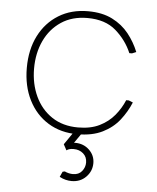

<svg xmlns="http://www.w3.org/2000/svg" viewBox="-51 -544 644 790"><g transform="rotate(5 271.0 -149.0)"><path d="M281 8Q212 8 160 -24Q108 -56 79 -113.5Q50 -171 50 -246Q50 -322 79 -379Q108 -436 160 -468Q212 -500 281 -500Q340 -500 381.5 -479Q423 -458 450 -424Q477 -390 493 -350L476 -343H465Q443 -395 399 -433.5Q355 -472 281 -472Q218 -472 173 -442Q128 -412 104 -361Q80 -310 80 -246Q80 -183 104 -131.5Q128 -80 173 -50Q218 -20 281 -20Q333 -20 369.5 -38Q406 -56 430.5 -85.5Q455 -115 469 -149H480L497 -142Q481 -103 454 -68.5Q427 -34 384.5 -13Q342 8 281 8ZM274 202Q262 202 249.5 199Q237 196 224 189L234 167L243 165Q251 169 260 171Q269 173 277 173Q301 173 314 157Q327 141 327 121Q327 98 311 84Q295 70 271 70Q252 70 242 78L229 54L275 -13H310L258 62L254 46Q259 45 264 44.5Q269 44 275 44Q310 44 333.5 66.5Q357 89 357 121Q357 154 333.5 178Q310 202 274 202Z"/></g></svg>

Font: Fustat ExtraLight
Style: Regular
Weight: 250
Designer: Mohamed Gaber, Khaled Hosny, Laura Garcia Mut
Foundry: Kief Type Foundry, Alif Type Foundry, Hard Type Foundry
Version: Version 1.007